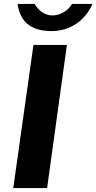

<svg xmlns="http://www.w3.org/2000/svg" viewBox="-20 -950 487 970"><path d="M447 -930H344C321 -892 281 -872 244 -872C207 -872 174 -897 155 -930H69C83 -826 153 -793 241 -793C327 -793 407 -839 447 -930ZM149 -723 47 0H218L318 -723Z"/></svg>

Font: United Sans ExtraBold
Style: Italic
Weight: 800
Italic angle: -8°
Designer: Pablo Impallari, Rodrigo Fuenzalida (Modified by Dan O. Williams)
Version: Version 1.000;PS 001.000;hotconv 1.0.88;makeotf.lib2.5.64775